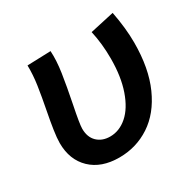

<svg xmlns="http://www.w3.org/2000/svg" viewBox="-128 -691 856 843"><g transform="rotate(-30 299.5 -269.5)"><path d="M53 -173Q53 -198 59 -237.5Q65 -277 73 -318Q87 -390 94.5 -441Q102 -492 101 -539L220 -543Q223 -495 214 -435Q205 -375 188 -290Q170 -202 170 -178Q170 -135 195 -111Q220 -87 260 -87Q307 -87 346.5 -121.5Q386 -156 409.5 -223.5Q433 -291 433 -383Q433 -458 418 -525L540 -552Q557 -465 557 -392Q557 -262 516 -170.5Q475 -79 405 -33Q335 13 249 13Q158 13 105.5 -37.5Q53 -88 53 -173Z"/></g></svg>

Font: Nebula Sans Semibold
Style: Regular
Weight: 600
Italic angle: -9°
Designer: Paul D. Hunt for Adobe (as Source Sans)
Foundry: Nebula Entertainment & Broadcasting LLC
Version: Version 1.010